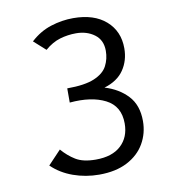

<svg xmlns="http://www.w3.org/2000/svg" viewBox="-74 -694 712 772"><g transform="rotate(-10 281.5 -308.0)"><path d="M270 11Q215 11 164.5 -7Q114 -25 78 -60L131 -116Q155 -88 185 -69.5Q215 -51 267 -51Q334 -51 370 -84.5Q406 -118 406 -174Q406 -245 349 -274Q292 -303 203 -295V-353Q275 -353 314 -369.5Q353 -386 367.5 -414Q382 -442 382 -475Q382 -519 351 -542Q320 -565 276 -565Q242 -565 210 -555.5Q178 -546 148 -520L100 -563Q138 -598 183.5 -612.5Q229 -627 275 -627Q360 -627 408.5 -584.5Q457 -542 457 -472Q457 -422 431 -384Q405 -346 351 -330Q408 -313 444 -274.5Q480 -236 480 -171Q480 -121 456 -79.5Q432 -38 385 -13.5Q338 11 270 11Z"/></g></svg>

Font: Inconsolata SemiExpanded Thin
Style: Regular
Weight: 100
Width: 6
Monospace: yes
Designer: Raph Levien, Cyreal, Brenton Simpson
Foundry: Raph Levien, Cyreal, Google
Version: Version 3.100; ttfautohint (v1.8.4.7-5d5b)